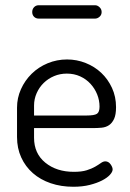

<svg xmlns="http://www.w3.org/2000/svg" viewBox="-20 -706 498 733"><path d="M236 -479Q273 -479 307 -465.5Q341 -452 366.5 -428Q392 -404 407.5 -370.5Q423 -337 423 -297Q423 -268 415.5 -252Q408 -236 396 -228Q384 -220 368 -218.5Q352 -217 336 -217H110V-180Q110 -120 153 -85Q196 -50 262 -50Q292 -50 311 -56Q330 -62 343 -69.5Q356 -77 365 -83.5Q374 -90 382 -90Q394 -90 402 -79Q410 -68 410 -59Q410 -50 399.5 -38.5Q389 -27 369.5 -17Q350 -7 322.5 0Q295 7 260 7Q213 7 173.5 -6.5Q134 -20 105.5 -45Q77 -70 61 -105Q45 -140 45 -183V-295Q45 -332 60 -365.5Q75 -399 101 -424.5Q127 -450 162 -464.5Q197 -479 236 -479ZM310 -265Q340 -265 350 -271.5Q360 -278 360 -299Q360 -323 351 -345.5Q342 -368 325.5 -386Q309 -404 286 -414.5Q263 -425 235 -425Q209 -425 186.5 -415.5Q164 -406 147 -389.5Q130 -373 120 -350.5Q110 -328 110 -303V-265ZM103 -660Q103 -671 110 -678.5Q117 -686 128 -686H343Q352 -686 360 -678.5Q368 -671 368 -660Q368 -649 360 -642Q352 -635 343 -635H128Q117 -635 110 -642Q103 -649 103 -660Z"/></svg>

Font: AkaAcidDosis
Style: Regular
Weight: 400
Designer: Edgar Tolentino, Pablo Impallari, Igino Marini, Aka-Acid
Foundry: Edgar Tolentino, Pablo Impallari, Igino Marini, Cyberella
Version: Version 1.007